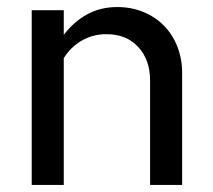

<svg xmlns="http://www.w3.org/2000/svg" viewBox="-20 -525 604 545"><path d="M70 0V-496H161V-426Q189 -463 227 -484Q265 -505 313 -505Q353 -505 387 -491Q421 -477 445.5 -452Q470 -427 483.5 -392.5Q497 -358 497 -318V0H406V-297Q406 -355 372.5 -391.5Q339 -428 282 -428Q244 -428 212.5 -410Q181 -392 161 -360V0Z"/></svg>

Font: Rosa Sans
Style: Regular
Weight: 400
Designer: Pentagram / MCKL
Foundry: Pentagram / MCKL
Version: Version 1.005;September 16, 2019;FontCreator 11.5.0.2425 64-